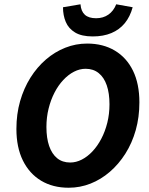

<svg xmlns="http://www.w3.org/2000/svg" viewBox="-20 -868 700 900"><path d="M301.8 12Q227.7 12 172.8 -20.9Q117.8 -53.9 87.3 -115.6Q56.9 -177.3 56.9 -263.6Q56.9 -333 74.2 -393.7Q91.6 -454.3 122.7 -503.9Q153.9 -553.5 195.5 -589.3Q237.2 -625.1 286.2 -644.4Q335.2 -663.8 388.5 -663.8Q463 -663.8 518.3 -630.8Q573.5 -597.9 603.5 -536.4Q633.4 -474.9 633.4 -388.2Q633.4 -318.7 616.3 -258.1Q599.2 -197.5 567.8 -147.9Q536.4 -98.3 494.8 -62.5Q453.2 -26.6 404.2 -7.3Q355.2 12 301.8 12ZM309 -106.2Q336.7 -106.2 363.4 -119.9Q390.2 -133.6 413.6 -158.6Q437.1 -183.6 454.9 -217.7Q472.8 -251.8 483 -292.7Q493.2 -333.6 493.2 -379.1Q493.2 -430.9 480.4 -468.1Q467.6 -505.3 442.5 -525.4Q417.5 -545.6 381.4 -545.6Q353.6 -545.6 326.9 -531.9Q300.2 -518.2 276.7 -493.1Q253.2 -468.1 235.6 -434Q218 -400 207.8 -359Q197.6 -318.1 197.6 -272.7Q197.6 -220.8 210.4 -183.7Q223.2 -146.5 248 -126.3Q272.8 -106.2 309 -106.2ZM414.6 -697.2Q362.4 -697.2 331.8 -715.8Q301.3 -734.3 288.3 -765.2Q275.3 -796.1 275.3 -834L357.3 -847.9Q359.8 -815 377.9 -798.7Q396 -782.5 430.5 -782.5Q463.6 -782.5 488 -799.4Q512.3 -816.3 524.8 -847.9L601.9 -834Q589.8 -789.7 564.8 -759.2Q539.9 -728.8 502.1 -713Q464.4 -697.2 414.6 -697.2Z"/></svg>

Font: Source Sans Variable
Style: Italic
Weight: 200
Italic angle: -11°
Designer: Paul D. Hunt
Foundry: Adobe Systems Incorporated
Version: Version 3.006;hotconv 1.0.111;makeotfexe 2.5.65597